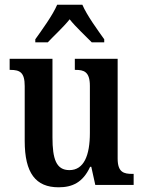

<svg xmlns="http://www.w3.org/2000/svg" viewBox="-20 -786 610 816"><path d="M130 -619V-606H183C209 -634 250 -671 276 -704C302 -671 343 -634 370 -606H423V-619C396 -657 349 -721 330 -766H223C204 -721 157 -657 130 -619ZM229 10C287 10 332 -10 363 -77H368L385 0H548V-47H542C507 -47 480 -53 480 -112V-536H298V-489H301C336 -489 362 -482 362 -421V-221C362 -126 337 -63 275 -63C219 -63 203 -110 203 -202V-536H21V-489H24C65 -489 85 -478 85 -420V-187C85 -50 132 10 229 10Z"/></svg>

Font: Noto Serif Tamil Condensed SemiBold
Style: Italic
Weight: 600
Width: 3
Italic angle: -12°
Designer: Indian Type Foundry, Tom Grace, and the Monotype Design Team
Foundry: Monotype Imaging Inc.
Version: Version 2.003